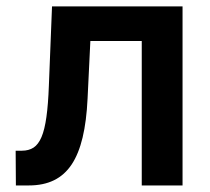

<svg xmlns="http://www.w3.org/2000/svg" viewBox="-20 -565 640 585"><path d="M28.4 0 27.7 -105.8H46.5Q67.8 -105.8 82.4 -115.4Q96.9 -125 106.5 -147.5Q116.1 -170.1 121.4 -208.5Q126.8 -246.8 128.9 -304L138.5 -545.5H536.2V0H411.9V-440H255.3L246.8 -264.2Q243.6 -196 231.7 -146.1Q219.8 -96.2 198.3 -63.9Q176.8 -31.6 144.5 -15.8Q112.2 0 68.2 0Z"/></svg>

Font: InterMG SemiBold
Style: Regular
Weight: 600
Designer: Rasmus Andersson
Foundry: rsms
Version: Version 3.019;December 26, 2023;FontCreator 15.0.0.2955 64-b